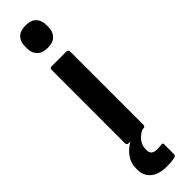

<svg xmlns="http://www.w3.org/2000/svg" viewBox="-312 -689 868 868"><g transform="rotate(-45 122.5 -254.5)"><path d="M75 0Q64 0 64 -12V-480Q64 -492 75 -492H170Q182 -492 182 -480V-12Q182 0 170 0ZM123 -563Q88 -563 71 -581Q54 -599 54 -627V-642Q54 -671 71 -688.5Q88 -706 123 -706Q157 -706 174 -688.5Q191 -671 191 -642V-627Q191 -599 174 -581Q157 -563 123 -563ZM124 197Q73 197 46 174Q19 151 19 114V103Q19 59 54 25Q89 -9 152 -26L169 -13V-2Q141 10 126 30Q111 50 111 73V81Q111 111 148 111Q164 111 176 109Q186 107 186 117V181Q186 189 176 192Q164 195 150 196Q136 197 124 197Z"/></g></svg>

Font: Sofia Sans
Style: Bold
Weight: 700
Designer: Botio Nikoltchev, Ani Petrova
Foundry: lettersoup
Version: Version 4.100; ttfautohint (v1.8.4.7-5d5b)